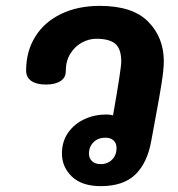

<svg xmlns="http://www.w3.org/2000/svg" viewBox="-20 -632 608 654"><path d="M538 -423Q538 -397 530.5 -349Q523 -301 512 -243L495 -151Q482 -78 441.5 -38Q401 2 323 2Q259 2 225 -30.5Q191 -63 191 -109Q191 -150 212 -180Q233 -210 267.5 -226Q302 -242 342 -242Q355 -242 365 -239Q393 -398 393 -422Q393 -466 372.5 -483Q352 -500 308 -500Q283 -500 259 -487Q235 -474 219.5 -449Q204 -424 204 -389Q204 -367 185.5 -355.5Q167 -344 136 -344Q105 -344 87 -356Q69 -368 69 -392Q69 -457 100 -507Q131 -557 188 -584.5Q245 -612 320 -612Q432 -612 485 -558Q538 -504 538 -423ZM377 -128Q377 -144 367 -153.5Q357 -163 339 -163Q314 -163 298.5 -147.5Q283 -132 283 -109Q283 -93 293.5 -83Q304 -73 323 -73Q347 -73 362 -88.5Q377 -104 377 -128Z"/></svg>

Font: Mali
Style: Bold Italic
Weight: 700
Italic angle: -10°
Version: Version 1.000; ttfautohint (v1.6)